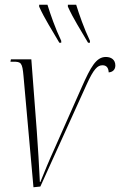

<svg xmlns="http://www.w3.org/2000/svg" viewBox="-20 -786 506 809"><path d="M230 -606H238V-614C213 -666 192 -727 180 -766H145V-758C169 -705 197 -663 230 -606ZM351 -606H359V-614C334 -666 313 -727 301 -766H266V-758C290 -705 318 -663 351 -606ZM79 -466 121 3 150 0 345 -430C375 -496 391 -511 412 -511C429 -511 437 -500 438 -481C454 -482 466 -492 466 -510C466 -535 448 -546 426 -546C385 -546 362 -503 325 -420L208 -156C190 -117 165 -57 150 -19H148C145 -79 140 -170 135 -234L112 -536H26L24 -526H36C69 -526 74 -522 79 -466Z"/></svg>

Font: Noto Serif Display ExtraCondensed ExtraLight
Style: Italic
Weight: 200
Width: 2
Italic angle: -12°
Designer: Monotype Design Team
Foundry: Monotype Imaging Inc.
Version: Version 2.009